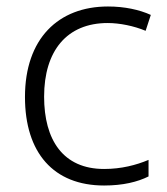

<svg xmlns="http://www.w3.org/2000/svg" viewBox="-20 -562 516 592"><path d="M301 10C359 10 404 -1 438 -18V-69C400 -53 354 -41 301 -41C174 -41 116 -131 116 -264C116 -405 186 -491 312 -491C349 -491 393 -482 429 -467L445 -516C410 -532 364 -542 313 -542C160 -542 57 -443 57 -263C57 -91 145 10 301 10Z"/></svg>

Font: Noto Sans Telugu Light
Style: Regular
Weight: 300
Designer: Jelle Bosma - Monotype Design Team
Foundry: Monotype Imaging Inc.
Version: Version 2.005